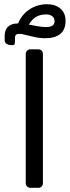

<svg xmlns="http://www.w3.org/2000/svg" viewBox="-20 -896 334 921"><path d="M30.6 -679.4Q22.6 -679.4 12.5 -685.4Q2.4 -691.4 2.4 -702.4V-723.6Q2.4 -753.9 19.4 -768.7Q36.3 -783.4 63.6 -783.4Q73.6 -783.4 85.6 -782.5Q97.6 -781.6 110.6 -779.6L156.2 -771Q170.2 -768.2 181.2 -767.2Q192.2 -766.2 201.2 -766.2Q241.7 -766.2 241.7 -793.8Q241.7 -810.7 229.9 -818.8Q218.1 -826.9 201.1 -826.9Q167.4 -826.9 145.4 -809.9Q123.4 -792.9 108.3 -759L60.4 -765.4Q76 -818.1 115.7 -846.9Q155.4 -875.7 206 -875.7Q245.7 -875.7 270.1 -854.6Q294.5 -833.6 294.5 -795.8Q294.5 -754.7 269.7 -733.7Q244.9 -712.6 195.7 -712.6Q183.6 -712.6 170.1 -714.2Q156.6 -715.8 140.6 -719.6L98.1 -729.5Q92.4 -731.5 86.5 -732.5Q80.7 -733.5 70.8 -733.5Q51.8 -733.5 51.8 -714.7V-702.2Q51.8 -691.4 50.4 -685.4Q48.9 -679.4 38.9 -679.4ZM126.4 5Q116.4 5 109.9 -1.5Q103.4 -8 103.4 -18V-636.4Q103.4 -646.4 109.9 -652.9Q116.4 -659.4 126.4 -659.4H162.9Q173.9 -659.4 179.9 -652.9Q185.9 -646.4 185.9 -636.4V-18Q185.9 -8 179.9 -1.5Q173.9 5 162.9 5Z"/></svg>

Font: Rubik Light
Style: Italic
Weight: 300
Italic angle: -12°
Designer: Hubert and Fischer
Foundry: Hubert and Fischer
Version: Version 2.300;gftools[0.9.30]